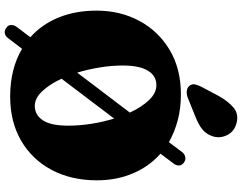

<svg xmlns="http://www.w3.org/2000/svg" viewBox="-127 -870 1036 822"><g transform="rotate(90 391.0 -459.0)"><path d="M98 31Q87 24 87 11Q87 -2 97 -15L139.5 -71Q84.5 -119.5 55 -191.8Q25.5 -264 25.5 -354.5Q25.5 -456 69.5 -537.8Q113.5 -619.5 194 -667.5Q274.5 -715.5 384 -715.5Q443.5 -715.5 494.8 -702Q546 -688.5 588.5 -664L631 -720.5Q640 -732 652.8 -734.2Q665.5 -736.5 676.5 -728Q688 -719.5 688.5 -707.5Q689 -695.5 680 -684L638 -628Q692.5 -580 722.2 -510.2Q752 -440.5 752 -355.5Q752 -246.5 707.8 -162.8Q663.5 -79 582.8 -31.8Q502 15.5 393 15.5Q333.5 15.5 282 2.5Q230.5 -10.5 189 -35.5L144 23.5Q134.5 36.5 121.8 38.5Q109 40.5 98 31ZM260.5 -467.5Q260.5 -418 268.8 -367.8Q277 -317.5 291 -271.5L462 -497Q438.5 -547.5 408.5 -579Q378.5 -610.5 345 -610.5Q304.5 -610.5 282.5 -574Q260.5 -537.5 260.5 -467.5ZM518 -232.5Q518 -281.5 510 -332.2Q502 -383 487.5 -429.5L317 -204.5Q340.5 -153.5 370.5 -121.8Q400.5 -90 433.5 -90Q472 -90 495 -124.5Q518 -159 518 -232.5ZM390.5 -876.5Q413.5 -918 441 -941Q468.5 -964 508 -953.5Q542.5 -944 557.5 -915.2Q572.5 -886.5 565 -856.5Q557 -827.5 536.5 -809.5Q516 -791.5 474.5 -775.5L397.5 -744.5Q383.5 -739 369 -740.8Q354.5 -742.5 347 -752.5Q338.5 -764 341.5 -776.5Q344.5 -789 351.5 -803Z"/></g></svg>

Font: Fraunces 72pt SuperSoft Black
Style: Regular
Weight: 900
Version: Version 1.000;[0bf87f6ff]